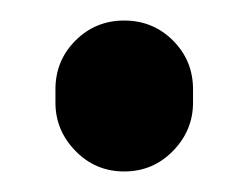

<svg xmlns="http://www.w3.org/2000/svg" viewBox="-20 -167 243 187"><path d="M34 -67V-80Q34 -108 53.5 -127.5Q73 -147 101 -147Q129 -147 148.5 -127.5Q168 -108 168 -80V-67Q168 -40 148.5 -20Q129 0 101 0Q73 0 53.5 -20Q34 -40 34 -67Z"/></svg>

Font: Multiround Pro
Style: Regular
Weight: 400
Designer: Ivan Filipov, Sasha Pavljenko
Version: Version 1.005;Fontself Maker 3.5.4